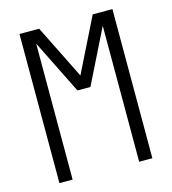

<svg xmlns="http://www.w3.org/2000/svg" viewBox="-109 -825 819 914"><g transform="rotate(-15 300.0 -367.5)"><path d="M71 0V-735H168L300 -469L432 -735H529V0H464V-670L332 -404H268L136 -670V0Z"/></g></svg>

Font: Iosevka SS04 Light Extended
Style: Regular
Weight: 300
Width: 7
Monospace: yes
Designer: Belleve Invis
Foundry: Belleve Invis
Version: Version 19.0.0; ttfautohint (v1.8.4)